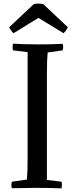

<svg xmlns="http://www.w3.org/2000/svg" viewBox="-20 -1041 414 1064"><path d="M240 -633V-44L321 -34Q325 -19 321 3Q258 0 184 0Q130 0 46 2Q40 -16 46 -34L129 -46Q133 -84 133 -163V-752L52 -762Q48 -777 52 -799Q107 -795 189 -795Q262 -795 327 -798Q333 -780 327 -762L244 -750Q240 -712 240 -633ZM193 -942 55 -857Q42 -868 31 -890L167 -1018Q188 -1024 220 -1018L356 -890Q345 -868 332 -857Z"/></svg>

Font: Adamina
Style: Regular
Weight: 400
Designer: Cyreal (www.cyreal.org)
Foundry: Cyreal
Version: Version 1.011